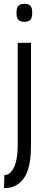

<svg xmlns="http://www.w3.org/2000/svg" viewBox="-55 -755 215 982"><path d="M103.6 -536.2V-11.2Q103.6 77.6 81.8 129.5Q60 181.4 10.9 200.7Q4.2 202.7 -3.4 204.2Q-11 205.6 -18.6 206.1Q-26.3 206.6 -34.7 206.8L-32.5 140.2Q-25.6 140.1 -20.6 138.6Q-15.5 137.2 -10 134.4Q13.2 117.9 24.4 80.8Q35.6 43.8 35.6 -16.2V-536.2ZM69.7 -643.5Q48.3 -643.5 38.8 -653.8Q29.4 -664 29.4 -689.4Q29.4 -715 38.8 -725.2Q48.3 -735.5 69.7 -735.5Q91.2 -735.5 100.5 -725.2Q109.8 -715 109.8 -689.4Q109.8 -664 100.6 -653.8Q91.5 -643.5 69.7 -643.5Z"/></svg>

Font: Georama ExtraCondensed Thin
Style: Regular
Weight: 100
Width: 2
Designer: Jean-Baptiste Levee
Foundry: Production Type
Version: Version 1.001